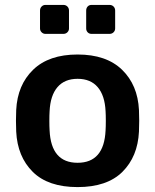

<svg xmlns="http://www.w3.org/2000/svg" viewBox="-20 -752 632 782"><path d="M296 10Q176 10 113.5 -52Q51 -114 46 -216Q45 -234 45 -260Q45 -286 46 -304Q51 -406 115 -468Q179 -530 296 -530Q413 -530 477 -468Q541 -406 546 -304Q547 -286 547 -260Q547 -234 546 -216Q541 -114 478.5 -52Q416 10 296 10ZM296 -89Q404 -89 410 -221Q411 -236 411 -260Q411 -284 410 -299Q407 -363 378 -397Q349 -431 296 -431Q243 -431 214 -397Q185 -363 182 -299Q181 -284 181 -260Q181 -236 182 -221Q188 -89 296 -89ZM353 -614Q343 -614 337 -620.5Q331 -627 331 -636V-709Q331 -719 337 -725.5Q343 -732 353 -732H426Q436 -732 442.5 -725.5Q449 -719 449 -709V-636Q449 -627 442.5 -620.5Q436 -614 426 -614ZM165 -614Q156 -614 149.5 -620.5Q143 -627 143 -636V-709Q143 -719 149.5 -725.5Q156 -732 165 -732H238Q248 -732 254.5 -725.5Q261 -719 261 -709V-636Q261 -627 254.5 -620.5Q248 -614 238 -614Z"/></svg>

Font: Rubik Medium
Style: Regular
Weight: 500
Designer: Hubert and Fischer
Foundry: Hubert and Fischer
Version: Version 2.300; ttfautohint (v1.8.4.7-5d5b);gftools[0.9.30]